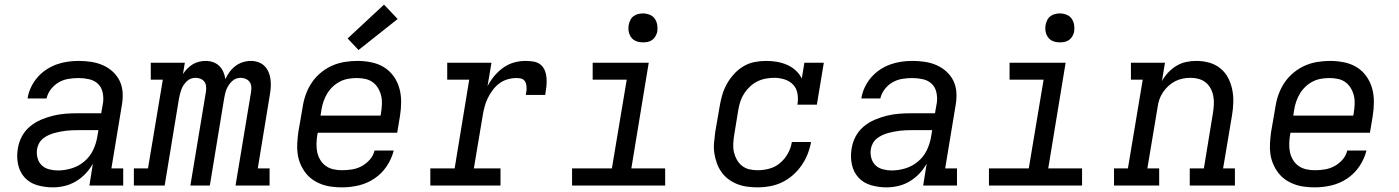

<svg xmlns="http://www.w3.org/2000/svg" viewBox="-20 -801 6040 829"><path d="M208 8Q173 8 140.5 -1.5Q108 -11 86.5 -34.5Q65 -58 58 -91.5Q51 -125 57 -159Q61 -186 74 -211Q87 -236 109 -254.5Q131 -273 157 -284Q183 -295 209.5 -301.5Q236 -308 262.5 -310Q289 -312 316 -312H417L425 -358Q428 -380 423 -402.5Q418 -425 402.5 -439.5Q387 -454 364.5 -459Q342 -464 319 -464Q298 -464 276 -460.5Q254 -457 234.5 -446Q215 -435 200.5 -416.5Q186 -398 181 -376H99Q103 -401 113.5 -423.5Q124 -446 140.5 -465.5Q157 -485 178.5 -499.5Q200 -514 223.5 -522.5Q247 -531 271 -534.5Q295 -538 319 -538Q347 -538 373.5 -534Q400 -530 424 -519.5Q448 -509 467 -491.5Q486 -474 497 -451Q508 -428 509.5 -400.5Q511 -373 506 -346L461 -74H512V0H366L381 -94Q368 -71 349 -51Q330 -31 307 -17.5Q284 -4 258.5 2Q233 8 208 8ZM230 -65Q259 -65 289 -74Q319 -83 343.5 -103.5Q368 -124 381.5 -152Q395 -180 400 -210L405 -239H316Q303 -239 290.5 -238.5Q278 -238 265 -236.5Q252 -235 239.5 -232.5Q227 -230 214 -226.5Q201 -223 188.5 -217Q176 -211 165.5 -202.5Q155 -194 148.5 -182Q142 -170 140 -157Q137 -138 142 -119Q147 -100 160 -87.5Q173 -75 192 -70Q211 -65 230 -65Z M558 0V-74H619L683 -457H631V-530H778L770 -481Q778 -494 789 -505Q800 -516 812.5 -523.5Q825 -531 839.5 -534.5Q854 -538 868 -538Q885 -538 900.5 -532.5Q916 -527 927 -516Q938 -505 944.5 -490Q951 -475 953 -459Q960 -475 971 -490Q982 -505 996.5 -516Q1011 -527 1028.5 -532.5Q1046 -538 1063 -538Q1080 -538 1095.5 -532.5Q1111 -527 1122 -516Q1133 -505 1139.5 -490Q1146 -475 1148 -458.5Q1150 -442 1149 -425Q1148 -408 1145 -391L1093 -74H1144V0H997L1064 -404Q1066 -416 1065 -427.5Q1064 -439 1057.5 -447.5Q1051 -456 1041 -460.5Q1031 -465 1019 -465Q1009 -465 999.5 -461.5Q990 -458 982 -450.5Q974 -443 968 -434Q962 -425 958 -415.5Q954 -406 952 -396.5Q950 -387 948 -377L886 0H802L869 -404Q871 -416 870 -427.5Q869 -439 863 -447.5Q857 -456 846.5 -460.5Q836 -465 824 -465Q814 -465 804.5 -461.5Q795 -458 787 -450.5Q779 -443 773 -434Q767 -425 763.5 -415.5Q760 -406 757.5 -396.5Q755 -387 753 -377L691 0Z M1457 8Q1434 8 1411 5Q1388 2 1367 -6Q1346 -14 1328.5 -26.5Q1311 -39 1298 -56.5Q1285 -74 1276.5 -94.5Q1268 -115 1265 -137.5Q1262 -160 1263.5 -183.5Q1265 -207 1268 -230L1287 -340Q1291 -367 1300.5 -393.5Q1310 -420 1326 -444Q1342 -468 1365 -487Q1388 -506 1414 -517.5Q1440 -529 1468 -533.5Q1496 -538 1523 -538Q1553 -538 1583 -532Q1613 -526 1637.5 -511Q1662 -496 1679 -472.5Q1696 -449 1704 -421Q1712 -393 1712 -362Q1712 -331 1707 -300L1695 -228H1352L1350 -218Q1347 -199 1346.5 -179.5Q1346 -160 1350 -142.5Q1354 -125 1363.5 -109.5Q1373 -94 1387.5 -84Q1402 -74 1420 -70Q1438 -66 1457 -66Q1478 -66 1500 -69.5Q1522 -73 1541.5 -83.5Q1561 -94 1576.5 -111.5Q1592 -129 1597 -151H1680Q1671 -115 1649.5 -83Q1628 -51 1596.5 -30Q1565 -9 1529 -0.5Q1493 8 1457 8ZM1364 -302H1623L1625 -312Q1628 -331 1629 -350Q1630 -369 1626 -386.5Q1622 -404 1613 -419.5Q1604 -435 1590 -445.5Q1576 -456 1558 -460Q1540 -464 1521 -464Q1503 -464 1484.5 -461Q1466 -458 1449 -449.5Q1432 -441 1417.5 -427.5Q1403 -414 1393 -397.5Q1383 -381 1377 -363.5Q1371 -346 1368 -328ZM1528 -585 1481 -635 1638 -781 1697 -719Z M1838 0V-74H1943L2006 -457H1911V-530H2102L2085 -429Q2097 -452 2114 -472.5Q2131 -493 2152.5 -508.5Q2174 -524 2199 -531Q2224 -538 2249 -538Q2267 -538 2284.5 -535Q2302 -532 2314.5 -521.5Q2327 -511 2333 -495Q2339 -479 2340 -461.5Q2341 -444 2339 -426Q2337 -408 2334 -391H2250Q2252 -399 2253 -408Q2254 -417 2253.5 -425.5Q2253 -434 2250.5 -442Q2248 -450 2242 -455.5Q2236 -461 2227.5 -462.5Q2219 -464 2210 -464Q2191 -464 2171.5 -458.5Q2152 -453 2135.5 -440.5Q2119 -428 2106.5 -411Q2094 -394 2085.5 -376Q2077 -358 2072 -339Q2067 -320 2064 -301L2026 -74H2141V0Z M2450 0V-74H2622L2686 -457H2539V-530H2781L2706 -74H2852V0ZM2756 -618Q2741 -618 2727.5 -623Q2714 -628 2705.5 -639.5Q2697 -651 2694.5 -665.5Q2692 -680 2695 -695Q2697 -705 2702 -715Q2707 -725 2716 -731.5Q2725 -738 2735.5 -740.5Q2746 -743 2756 -743Q2771 -743 2785 -737.5Q2799 -732 2807 -720.5Q2815 -709 2817.5 -694.5Q2820 -680 2818 -665Q2816 -655 2810.5 -645Q2805 -635 2796 -628.5Q2787 -622 2776.5 -620Q2766 -618 2756 -618Z M3252 8Q3229 8 3206.5 5Q3184 2 3163.5 -6Q3143 -14 3125.5 -27Q3108 -40 3095.5 -57.5Q3083 -75 3075.5 -95.5Q3068 -116 3064.5 -138.5Q3061 -161 3063 -184Q3065 -207 3068 -230L3087 -340Q3091 -365 3098 -389.5Q3105 -414 3117.5 -437Q3130 -460 3148.5 -480.5Q3167 -501 3189.5 -514.5Q3212 -528 3237.5 -533Q3263 -538 3288 -538Q3312 -538 3335 -534Q3358 -530 3378.5 -521Q3399 -512 3415.5 -497Q3432 -482 3442 -462L3453 -530H3537L3507 -349H3423Q3427 -372 3423.5 -395.5Q3420 -419 3405 -435Q3390 -451 3368 -458Q3346 -465 3323 -465Q3305 -465 3286 -461.5Q3267 -458 3250 -449.5Q3233 -441 3218.5 -427.5Q3204 -414 3193.5 -398Q3183 -382 3177 -364Q3171 -346 3168 -328L3150 -218Q3147 -199 3146 -180Q3145 -161 3149 -144Q3153 -127 3161.5 -111.5Q3170 -96 3184 -85Q3198 -74 3215.5 -70Q3233 -66 3252 -66Q3277 -66 3302.5 -73Q3328 -80 3348.5 -97.5Q3369 -115 3382 -138.5Q3395 -162 3399 -188H3482Q3477 -161 3467 -135.5Q3457 -110 3441 -87Q3425 -64 3403.5 -45Q3382 -26 3357 -14Q3332 -2 3305 3Q3278 8 3252 8Z M3808 8Q3773 8 3740.5 -1.5Q3708 -11 3686.5 -34.5Q3665 -58 3658 -91.5Q3651 -125 3657 -159Q3661 -186 3674 -211Q3687 -236 3709 -254.5Q3731 -273 3757 -284Q3783 -295 3809.5 -301.5Q3836 -308 3862.5 -310Q3889 -312 3916 -312H4017L4025 -358Q4028 -380 4023 -402.5Q4018 -425 4002.5 -439.5Q3987 -454 3964.5 -459Q3942 -464 3919 -464Q3898 -464 3876 -460.5Q3854 -457 3834.5 -446Q3815 -435 3800.5 -416.5Q3786 -398 3781 -376H3699Q3703 -401 3713.5 -423.5Q3724 -446 3740.5 -465.5Q3757 -485 3778.5 -499.5Q3800 -514 3823.5 -522.5Q3847 -531 3871 -534.5Q3895 -538 3919 -538Q3947 -538 3973.5 -534Q4000 -530 4024 -519.5Q4048 -509 4067 -491.5Q4086 -474 4097 -451Q4108 -428 4109.5 -400.5Q4111 -373 4106 -346L4061 -74H4112V0H3966L3981 -94Q3968 -71 3949 -51Q3930 -31 3907 -17.5Q3884 -4 3858.5 2Q3833 8 3808 8ZM3830 -65Q3859 -65 3889 -74Q3919 -83 3943.5 -103.5Q3968 -124 3981.5 -152Q3995 -180 4000 -210L4005 -239H3916Q3903 -239 3890.5 -238.5Q3878 -238 3865 -236.5Q3852 -235 3839.5 -232.5Q3827 -230 3814 -226.5Q3801 -223 3788.5 -217Q3776 -211 3765.5 -202.5Q3755 -194 3748.5 -182Q3742 -170 3740 -157Q3737 -138 3742 -119Q3747 -100 3760 -87.5Q3773 -75 3792 -70Q3811 -65 3830 -65Z M4250 0V-74H4422L4486 -457H4339V-530H4581L4506 -74H4652V0ZM4556 -618Q4541 -618 4527.5 -623Q4514 -628 4505.5 -639.5Q4497 -651 4494.5 -665.5Q4492 -680 4495 -695Q4497 -705 4502 -715Q4507 -725 4516 -731.5Q4525 -738 4535.5 -740.5Q4546 -743 4556 -743Q4571 -743 4585 -737.5Q4599 -732 4607 -720.5Q4615 -709 4617.5 -694.5Q4620 -680 4618 -665Q4616 -655 4610.5 -645Q4605 -635 4596 -628.5Q4587 -622 4576.5 -620Q4566 -618 4556 -618Z M4790 0V-74H4850L4914 -457H4863V-530H5010L4997 -451Q5008 -471 5024 -488Q5040 -505 5060 -517Q5080 -529 5102 -533.5Q5124 -538 5145 -538Q5174 -538 5201 -530.5Q5228 -523 5249 -506Q5270 -489 5282.5 -465Q5295 -441 5300.5 -414Q5306 -387 5305 -358Q5304 -329 5299 -300L5261 -74H5312V0H5117V-74H5178L5217 -312Q5220 -331 5221 -349Q5222 -367 5219 -384.5Q5216 -402 5208 -417.5Q5200 -433 5187 -444Q5174 -455 5156.5 -460Q5139 -465 5120 -465Q5103 -465 5086 -461.5Q5069 -458 5053.5 -450Q5038 -442 5024.5 -429.5Q5011 -417 5001 -402Q4991 -387 4985.5 -370.5Q4980 -354 4978 -337L4934 -74H4985V0Z M5657 8Q5634 8 5611 5Q5588 2 5567 -6Q5546 -14 5528.5 -26.5Q5511 -39 5498 -56.5Q5485 -74 5476.5 -94.5Q5468 -115 5465 -137.5Q5462 -160 5463.5 -183.5Q5465 -207 5468 -230L5487 -340Q5491 -367 5500.5 -393.5Q5510 -420 5526 -444Q5542 -468 5565 -487Q5588 -506 5614 -517.5Q5640 -529 5668 -533.5Q5696 -538 5723 -538Q5753 -538 5783 -532Q5813 -526 5837.5 -511Q5862 -496 5879 -472.5Q5896 -449 5904 -421Q5912 -393 5912 -362Q5912 -331 5907 -300L5895 -228H5552L5550 -218Q5547 -199 5546.5 -179.5Q5546 -160 5550 -142.5Q5554 -125 5563.5 -109.5Q5573 -94 5587.5 -84Q5602 -74 5620 -70Q5638 -66 5657 -66Q5678 -66 5700 -69.5Q5722 -73 5741.5 -83.5Q5761 -94 5776.5 -111.5Q5792 -129 5797 -151H5880Q5871 -115 5849.5 -83Q5828 -51 5796.5 -30Q5765 -9 5729 -0.5Q5693 8 5657 8ZM5564 -302H5823L5825 -312Q5828 -331 5829 -350Q5830 -369 5826 -386.5Q5822 -404 5813 -419.5Q5804 -435 5790 -445.5Q5776 -456 5758 -460Q5740 -464 5721 -464Q5703 -464 5684.5 -461Q5666 -458 5649 -449.5Q5632 -441 5617.5 -427.5Q5603 -414 5593 -397.5Q5583 -381 5577 -363.5Q5571 -346 5568 -328Z"/></svg>

Font: Iosevka Slab Extended Oblique
Style: Regular
Weight: 400
Width: 7
Italic angle: -9°
Monospace: yes
Designer: Belleve Invis
Foundry: Belleve Invis
Version: Version 11.1.0; ttfautohint (v1.8.3)